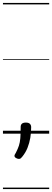

<svg xmlns="http://www.w3.org/2000/svg" viewBox="-20 -905 353 1300"><path d="M108 171Q99 171 88.5 165Q78 159 78 150Q78 146 80.5 141Q83 136 87 130Q101 103 108 81.5Q115 60 117.5 31.5Q120 3 120 -46Q120 -60 128.5 -67.5Q137 -75 155 -75Q174 -75 182.5 -66.5Q191 -58 191 -44Q191 -6 185 29Q179 64 166 96.5Q153 129 130 157Q126 162 121 166.5Q116 171 108 171ZM0 365H313V375H0ZM0 -20H313V0H0ZM0 -505H313V-500H0ZM0 -885H313V-875H0Z"/></svg>

Font: Playwrite GB J Guides
Style: Regular
Weight: 400
Designer: Veronika Burian, José Scaglione
Foundry: TypeTogether
Version: Version 1.003